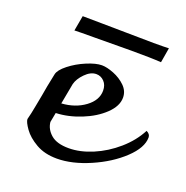

<svg xmlns="http://www.w3.org/2000/svg" viewBox="-110 -684 766 791"><g transform="rotate(20 273.5 -289.0)"><path d="M547 -206Q547 -161 494.5 -111.5Q442 -62 364.5 -28.5Q287 5 221 5Q167 5 129 -17Q91 -39 71.5 -66.5Q52 -94 52 -107Q59 -133 65.5 -169Q72 -205 75 -219Q78 -237 82.5 -261.5Q87 -286 94 -318Q98 -338 129 -362.5Q160 -387 199.5 -403.5Q239 -420 265 -420Q287 -420 317.5 -408Q348 -396 370 -374.5Q392 -353 392 -324Q392 -287 355.5 -252Q319 -217 263 -194.5Q207 -172 153 -170L145 -128Q148 -97 174 -74.5Q200 -52 252 -52Q302 -52 356.5 -75Q411 -98 457.5 -138.5Q504 -179 530 -229Q547 -221 547 -206ZM178 -306 161 -215Q221 -219 263 -250Q305 -281 305 -323Q305 -348 290.5 -363Q276 -378 256 -378Q231 -378 207.5 -354Q184 -330 178 -306ZM357 -518 201 -517Q127 -517 109 -516L121 -583L208 -582Q412 -579 433 -579Q483 -579 500 -580L489 -515Q447 -518 357 -518Z"/></g></svg>

Font: Charmonman
Style: Bold
Weight: 700
Designer: Ekaluck Peanpanawate
Foundry: Cadson Demak Co.,Ltd.
Version: Version 1.000; ttfautohint (v1.6)